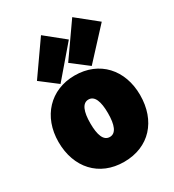

<svg xmlns="http://www.w3.org/2000/svg" viewBox="-209 -982 1025 1129"><g transform="rotate(-30 303.5 -418.0)"><path d="M299 27C470 27 576 -93 576 -267C576 -439 467 -559 299 -559C134 -559 22 -439 22 -267C22 -93 130 27 299 27ZM415 -557 596 -753 459 -863 304 -642ZM203 -557 376 -759 247 -863 92 -642ZM239 -269C239 -347 257 -396 299 -396C341 -396 359 -348 359 -269C359 -190 341 -142 299 -142C257 -142 239 -189 239 -269Z"/></g></svg>

Font: Repo ExtraBlack
Style: Regular
Weight: 400
Designer: Stefan Peev
Foundry: Context Ltd
Version: Version 001.502